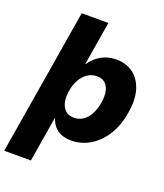

<svg xmlns="http://www.w3.org/2000/svg" viewBox="-192 -837 980 1149"><g transform="rotate(20 297.5 -262.0)"><path d="M326.7 9.8Q289.6 9.8 262.5 -2Q235.4 -13.7 218.3 -34.2Q201.2 -54.7 192.9 -82H190.4L143.1 204.1H-26.9L127.4 -727.5H297.4L251.5 -450.2H254.4Q271.5 -475.6 295.4 -495.6Q319.3 -515.6 350.3 -527.1Q381.3 -538.6 418.9 -538.6Q481 -538.6 525.4 -506.1Q569.8 -473.6 588.9 -412.6Q607.9 -351.6 593.3 -264.6Q579.1 -178.2 540.5 -116.9Q502 -55.7 446.5 -22.9Q391.1 9.8 326.7 9.8ZM296.9 -124Q328.6 -124 354 -141.1Q379.4 -158.2 396.7 -189.9Q414.1 -221.7 420.9 -264.6Q428.2 -308.1 421.4 -339.4Q414.6 -370.6 395 -387.7Q375.5 -404.8 343.3 -404.8Q311.5 -404.8 284.9 -387.7Q258.3 -370.6 240.2 -339.1Q222.2 -307.6 214.8 -264.6Q208 -222.2 215.6 -190.7Q223.1 -159.2 243.9 -141.6Q264.6 -124 296.9 -124Z"/></g></svg>

Font: Inter 24pt ExtraBold
Style: Italic
Weight: 800
Italic angle: -9.3988°
Designer: Rasmus Andersson
Foundry: rsms
Version: Version 4.001;git-66647c0bb